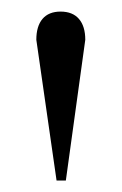

<svg xmlns="http://www.w3.org/2000/svg" viewBox="-20 -734 211 333"><path d="M94.2 -420.9H78.1L43 -665Q43 -688.5 53.7 -701.2Q64.5 -713.9 85 -713.9Q106 -713.9 116.9 -701.2Q127.9 -688.5 127.9 -665Z"/></svg>

Font: Charis SIL Am
Style: Regular
Weight: 400
Foundry: SIL International
Version: Version 5.000